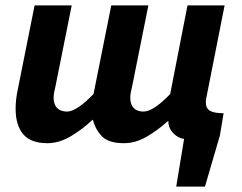

<svg xmlns="http://www.w3.org/2000/svg" viewBox="-20 -516 894 708"><path d="M629.8 172 658.8 -3.6Q637.3 -6.6 620 -23.8Q602.6 -41 600.9 -63.5Q600.9 -64.6 601.2 -65.6Q601.5 -66.7 601.6 -68.5H597.6Q563.6 -36.9 521.6 -12.4Q479.7 12 437.3 12Q382.2 12 357.4 -12Q332.6 -36 322.3 -75.2Q281.2 -36.9 239.1 -12.4Q197 12 154.6 12Q93.8 12 65.7 -20.9Q37.6 -53.8 37.6 -115.5Q37.6 -132.7 39.6 -150.2Q41.6 -167.6 45.6 -186.1L107.6 -496.1H244.4L185.7 -203.3Q182.5 -188.7 180.1 -177.3Q177.7 -165.8 177.7 -155.8Q177.7 -130.4 190.9 -117.5Q204 -104.6 227.8 -104.6Q244.4 -104.6 269 -120.7Q293.5 -136.7 324.9 -169.4L390.3 -496.1H527.1L468.4 -203.3Q465.2 -188.7 462.8 -177.3Q460.4 -165.8 460.4 -155.8Q460.4 -130.4 473.2 -117.5Q485.9 -104.6 508.8 -104.6Q527.1 -104.6 551.7 -120.7Q576.2 -136.7 607.6 -169.4L671.4 -496.1H808.2L741 -156Q740 -152 739.5 -147.7Q739 -143.4 739 -138.4Q739 -117.1 753.8 -107.8Q768.6 -98.5 804.5 -98.5L791 -16.9L735.8 172Z"/></svg>

Font: Source Sans Variable
Style: Italic
Weight: 200
Italic angle: -11°
Designer: Paul D. Hunt
Foundry: Adobe Systems Incorporated
Version: Version 3.006;hotconv 1.0.111;makeotfexe 2.5.65597